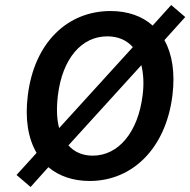

<svg xmlns="http://www.w3.org/2000/svg" viewBox="-20 -710 759 766"><path d="M544 -450C552 -417 555 -376 549 -330C531 -183 453 -89 350 -89C310 -89 277 -103 253 -130ZM216 -199C206 -235 205 -280 211 -330C229 -476 305 -565 408 -565C451 -565 485 -550 510 -522ZM719 -642 663 -690 589 -608C547 -646 489 -666 421 -666C250 -666 117 -541 91 -330C79 -236 92 -158 126 -100L46 -12L102 36L173 -43C216 -7 272 12 338 12C508 12 642 -118 668 -330C679 -420 667 -494 636 -550Z"/></svg>

Font: Falling Sky
Style: Obl
Weight: 400
Designer: Paul D. Hunt
Foundry: Adobe Systems Incorporated
Version: Version 1.02